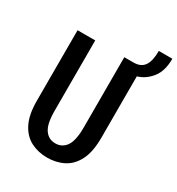

<svg xmlns="http://www.w3.org/2000/svg" viewBox="-196 -952 1003 1087"><g transform="rotate(30 305.0 -408.0)"><path d="M275.5 11Q216.5 11 168.8 -13.5Q121 -38 93 -93Q65 -148 65 -239.5V-700H180.5V-240.5Q180.5 -154.5 206 -118.2Q231.5 -82 275.5 -82Q319.5 -82 345 -118.2Q370.5 -154.5 370.5 -240.5V-700H430.5Q479 -700 500.5 -731.5Q522 -763 522 -828.5H610.5Q610.5 -748 574 -702.2Q537.5 -656.5 486 -641.5V-239.5Q486 -148 458 -93Q430 -38 382.2 -13.5Q334.5 11 275.5 11Z"/></g></svg>

Font: Trispace SemiCondensed Medium
Style: Regular
Weight: 500
Width: 4
Designer: Tyler Finck
Foundry: Etcetera Type Company
Version: Version 1.210; ttfautohint (v1.8.3)